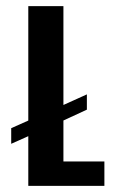

<svg xmlns="http://www.w3.org/2000/svg" viewBox="-20 -607 369 627"><path d="M72.4 0V-162.3L16.6 -137.4V-188.4L72.4 -213.3V-586.9H187.1V-264.2L263.7 -298.8V-248.9L187.1 -213.5V-79.7H320.9V0Z"/></svg>

Font: Alumni Sans SC Thin
Style: Regular
Weight: 100
Designer: Robert E. Leuschke
Foundry: Robert E. Leuschke
Version: Version 1.018